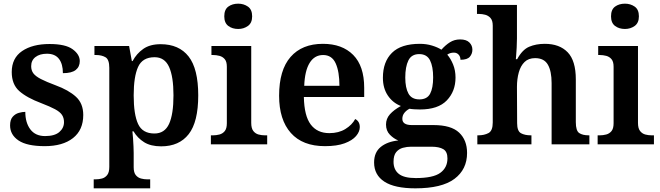

<svg xmlns="http://www.w3.org/2000/svg" viewBox="-20 -787 3601 1047"><path d="M224 10Q127 10 81 -21Q35 -52 35 -103Q35 -134 49 -150Q63 -166 82.5 -171.5Q102 -177 118 -177Q118 -118 145.5 -81.5Q173 -45 226 -45Q278 -45 303.5 -67Q329 -89 329 -121Q329 -144 318 -160.5Q307 -177 280 -191.5Q253 -206 206 -224Q126 -254 85 -290.5Q44 -327 44 -394Q44 -470 100.5 -508.5Q157 -547 250 -547Q337 -547 376 -518.5Q415 -490 415 -454Q415 -423 393 -405.5Q371 -388 323 -388Q323 -438 301.5 -466Q280 -494 236 -494Q197 -494 173.5 -476Q150 -458 150 -426Q150 -403 162 -387Q174 -371 203 -356Q232 -341 283 -322Q354 -296 394 -259.5Q434 -223 434 -160Q434 -78 378 -34Q322 10 224 10Z M491 240V191H501Q519 191 536 186.5Q553 182 564.5 167.5Q576 153 576 123V-417Q576 -463 555 -475Q534 -487 504 -487H495V-536H684L699 -454H703Q725 -495 761.5 -520.5Q798 -546 856 -546Q956 -546 1008.5 -479Q1061 -412 1061 -267Q1061 -122 1009 -55.5Q957 11 859 11Q802 11 766 -11.5Q730 -34 708 -71H702Q704 -55 705.5 -32.5Q707 -10 708 11.5Q709 33 709 47V125Q709 154 720.5 168Q732 182 749 186.5Q766 191 783 191H799V240ZM822 -59Q878 -59 902 -111.5Q926 -164 926 -267Q926 -369 902 -422Q878 -475 823 -475Q757 -475 733 -422Q709 -369 709 -267Q709 -163 733 -111Q757 -59 822 -59Z M1279 -629Q1247 -629 1225 -645.5Q1203 -662 1203 -698Q1203 -735 1225 -751Q1247 -767 1279 -767Q1309 -767 1332 -751Q1355 -735 1355 -698Q1355 -662 1332 -645.5Q1309 -629 1279 -629ZM1130 0V-49H1142Q1159 -49 1176.5 -53.5Q1194 -58 1205.5 -72Q1217 -86 1217 -115V-423Q1217 -451 1205.5 -464.5Q1194 -478 1176.5 -482.5Q1159 -487 1142 -487H1133V-536H1350V-117Q1350 -87 1361.5 -72.5Q1373 -58 1390 -53.5Q1407 -49 1424 -49H1437V0Z M1752 10Q1630 10 1566 -62Q1502 -134 1502 -265Q1502 -405 1564.5 -476.5Q1627 -548 1741 -548Q1846 -548 1906 -487.5Q1966 -427 1966 -308V-258H1637Q1639 -155 1674.5 -108Q1710 -61 1776 -61Q1827 -61 1863.5 -83.5Q1900 -106 1917 -138Q1942 -125 1942 -94Q1942 -69 1921.5 -45Q1901 -21 1859 -5.5Q1817 10 1752 10ZM1831 -319Q1831 -396 1810.5 -441.5Q1790 -487 1742 -487Q1695 -487 1668.5 -444Q1642 -401 1639 -319Z M2245 240Q2132 240 2076 203.5Q2020 167 2020 99Q2020 44 2056 14.5Q2092 -15 2152 -21Q2127 -31 2106 -52.5Q2085 -74 2085 -108Q2085 -140 2106.5 -164Q2128 -188 2166 -209Q2122 -226 2095 -266Q2068 -306 2068 -363Q2068 -450 2117.5 -499Q2167 -548 2270 -548Q2305 -548 2336 -538.5Q2367 -529 2387 -516Q2409 -541 2433.5 -556.5Q2458 -572 2489 -572Q2523 -572 2539.5 -555.5Q2556 -539 2556 -516Q2556 -494 2542 -477.5Q2528 -461 2491 -461Q2491 -478 2481 -489Q2471 -500 2455 -500Q2434 -500 2419 -489Q2438 -467 2451 -435Q2464 -403 2464 -364Q2464 -289 2416.5 -239.5Q2369 -190 2270 -190Q2258 -190 2240.5 -191Q2223 -192 2213 -194Q2197 -186 2185.5 -172Q2174 -158 2174 -139Q2174 -105 2226 -105H2344Q2440 -105 2483.5 -64Q2527 -23 2527 47Q2527 137 2458 188.5Q2389 240 2245 240ZM2267 -245Q2309 -245 2325.5 -276Q2342 -307 2342 -365Q2342 -424 2325 -458Q2308 -492 2266 -492Q2224 -492 2207 -457.5Q2190 -423 2190 -364Q2190 -308 2207.5 -276.5Q2225 -245 2267 -245ZM2247 184Q2342 184 2381 155.5Q2420 127 2420 77Q2420 40 2397.5 26.5Q2375 13 2332 13H2222Q2199 13 2177 19Q2155 25 2140.5 42.5Q2126 60 2126 95Q2126 138 2154.5 161Q2183 184 2247 184Z M2583 0V-49H2587Q2621 -49 2644 -61.5Q2667 -74 2667 -119V-647Q2667 -675 2655 -688.5Q2643 -702 2626 -706.5Q2609 -711 2592 -711H2581V-760H2799V-577Q2799 -553 2797.5 -527Q2796 -501 2794.5 -482.5Q2793 -464 2793 -464H2800Q2828 -516 2865.5 -532Q2903 -548 2951 -548Q3031 -548 3075.5 -502Q3120 -456 3120 -354V-121Q3120 -74 3138.5 -61.5Q3157 -49 3191 -49H3194V0H2988V-334Q2988 -399 2967.5 -434.5Q2947 -470 2898 -470Q2862 -470 2840.5 -449Q2819 -428 2809 -392Q2799 -356 2799 -313L2800 -115Q2800 -72 2821 -60.5Q2842 -49 2875 -49H2878V0Z M3388 -629Q3356 -629 3334 -645.5Q3312 -662 3312 -698Q3312 -735 3334 -751Q3356 -767 3388 -767Q3418 -767 3441 -751Q3464 -735 3464 -698Q3464 -662 3441 -645.5Q3418 -629 3388 -629ZM3239 0V-49H3251Q3268 -49 3285.5 -53.5Q3303 -58 3314.5 -72Q3326 -86 3326 -115V-423Q3326 -451 3314.5 -464.5Q3303 -478 3285.5 -482.5Q3268 -487 3251 -487H3242V-536H3459V-117Q3459 -87 3470.5 -72.5Q3482 -58 3499 -53.5Q3516 -49 3533 -49H3546V0Z"/></svg>

Font: Noto Naskh Arabic UI Semi
Style: Bold
Weight: 700
Designer: Monotype Design Team, David Williams, Mohamad Dakak and Nizar Qandah
Foundry: Monotype Imaging Inc.
Version: Version 2.014; ttfautohint (v1.8.4.7-5d5b)